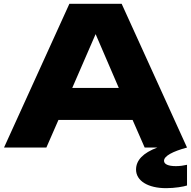

<svg xmlns="http://www.w3.org/2000/svg" viewBox="-20 -770 997 1002"><path d="M342 -750 1 0H222L285 -144H672L735 0H801C727 28 690 66 690 115C690 174 753 212 847 212C892 212 939 204 956 198V90C939 94 919 97 898 97C858 97 836 87 836 69C836 44 882 20 956 0L615 -750ZM357 -311 479 -592 600 -311Z"/></svg>

Font: Bounded
Style: Bold
Weight: 700
Designer: Vlad Churkin
Version: Version 3.0